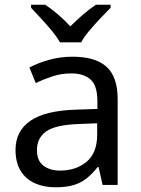

<svg xmlns="http://www.w3.org/2000/svg" viewBox="-20 -786 601 816"><path d="M288 -545Q386 -545 433 -502Q480 -459 480 -365V0H416L399 -76H395Q372 -47 347.5 -27.5Q323 -8 291.5 1Q260 10 215 10Q167 10 128.5 -7Q90 -24 68 -59.5Q46 -95 46 -149Q46 -229 109 -272.5Q172 -316 303 -320L394 -323V-355Q394 -422 365 -448Q336 -474 283 -474Q241 -474 203 -461.5Q165 -449 132 -433L105 -499Q140 -518 188 -531.5Q236 -545 288 -545ZM314 -259Q214 -255 175.5 -227Q137 -199 137 -148Q137 -103 164.5 -82Q192 -61 235 -61Q303 -61 348 -98.5Q393 -136 393 -214V-262ZM235 -606Q222 -629 200 -655.5Q178 -682 154 -708Q130 -734 112 -753V-766H172Q198 -749 226 -725Q254 -701 279 -674Q306 -701 334 -725Q362 -749 388 -766H450V-753Q431 -734 406.5 -708Q382 -682 359.5 -655.5Q337 -629 325 -606Z"/></svg>

Font: Noto Sans Malayalam
Style: Regular
Weight: 400
Designer: Jelle Bosma - Monotype Design Team
Foundry: Monotype Imaging Inc.
Version: Version 2.103